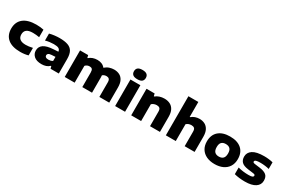

<svg xmlns="http://www.w3.org/2000/svg" viewBox="126 -2117 5093 3436"><g transform="rotate(30 2673.0 -399.0)"><path d="M383.5 10.5Q214.5 10.5 125.8 -63Q37 -136.5 37 -272.5Q37 -408.5 128.5 -483Q220 -557.5 395 -557.5Q480.5 -557.5 547.5 -542V-387Q512 -393 481.2 -396.2Q450.5 -399.5 416 -399.5Q326 -399.5 286 -367.2Q246 -335 246 -273Q246 -147.5 404.5 -147.5Q438 -147.5 469.8 -151.8Q501.5 -156 547.5 -166V-11Q516 -1.5 474 4.5Q432 10.5 383.5 10.5Z M824 10.5Q719.5 10.5 667 -36.2Q614.5 -83 614.5 -153Q614.5 -231.5 678 -276Q741.5 -320.5 880.5 -328.5L976 -334.5Q971 -377 939.8 -394.2Q908.5 -411.5 837.5 -411.5Q802 -411.5 755.5 -405.5Q709 -399.5 668 -387.5V-531.5Q717 -545 772.5 -551.2Q828 -557.5 873.5 -557.5Q980.5 -557.5 1047.8 -533.5Q1115 -509.5 1146.2 -452.8Q1177.5 -396 1177.5 -298V0H1007.5L994 -48H985Q955.5 -17.5 913.5 -3.5Q871.5 10.5 824 10.5ZM817.5 -169.5Q817.5 -147.5 835 -134.2Q852.5 -121 889.5 -121Q911 -121 934 -126.2Q957 -131.5 977 -144.5V-228.5L900 -223.5Q854 -220.5 835.8 -206.5Q817.5 -192.5 817.5 -169.5Z M1300 0V-548.5H1467.5L1480 -498H1489Q1519.5 -526.5 1562.8 -542Q1606 -557.5 1658 -557.5Q1707.5 -557.5 1748 -540.8Q1788.5 -524 1816 -488Q1859.5 -526 1907.5 -541.8Q1955.5 -557.5 2002.5 -557.5Q2066.5 -557.5 2115.5 -532.2Q2164.5 -507 2192 -452.5Q2219.5 -398 2219.5 -311V0H2015.5V-299.5Q2015.5 -349.5 1995.8 -368.2Q1976 -387 1944 -387Q1892 -387 1861.5 -357.5Q1864 -336.5 1864 -313.5V0H1663V-299.5Q1663 -349.5 1645.8 -368.2Q1628.5 -387 1595.5 -387Q1537.5 -387 1505 -347.5V0Z M2341.5 0V-548.5H2546.5V0ZM2444 -613.5Q2380.5 -613.5 2351 -638Q2321.5 -662.5 2321.5 -709.5Q2321.5 -756 2351 -780.5Q2380.5 -805 2444 -805Q2507.5 -805 2537 -780.5Q2566.5 -756 2566.5 -709.5Q2566.5 -662.5 2537 -638Q2507.5 -613.5 2444 -613.5Z M2673.5 0V-548.5H2841L2853.5 -498H2862.5Q2896 -526.5 2942.8 -542Q2989.5 -557.5 3042.5 -557.5Q3108 -557.5 3158.8 -532.2Q3209.5 -507 3238.5 -452.5Q3267.5 -398 3267.5 -310.5V0H3062.5V-299Q3062.5 -349 3042 -368Q3021.5 -387 2982.5 -387Q2953.5 -387 2925.5 -376.8Q2897.5 -366.5 2878.5 -347.5V0Z M3389.5 0V-808H3594.5V-499H3603.5Q3636.5 -528 3679 -542.8Q3721.5 -557.5 3768 -557.5Q3829 -557.5 3877.8 -532.2Q3926.5 -507 3955 -452.5Q3983.5 -398 3983.5 -311V0H3778.5V-299.5Q3778.5 -349.5 3757.8 -368.2Q3737 -387 3698.5 -387Q3634.5 -387 3594.5 -347.5V0Z M4399 10.5Q4302.5 10.5 4230.8 -23Q4159 -56.5 4119 -120.2Q4079 -184 4079 -274.5Q4079 -409.5 4163.2 -483.5Q4247.5 -557.5 4399 -557.5Q4551 -557.5 4635 -483.8Q4719 -410 4719 -274.5Q4719 -184.5 4679.2 -120.8Q4639.5 -57 4567.5 -23.2Q4495.5 10.5 4399 10.5ZM4399 -144Q4455.5 -144 4486 -175Q4516.5 -206 4516.5 -274Q4516.5 -342.5 4486 -372.5Q4455.5 -402.5 4399 -402.5Q4342.5 -402.5 4312.2 -372.5Q4282 -342.5 4282 -274.5Q4282 -206.5 4312.2 -175.2Q4342.5 -144 4399 -144Z M5025.5 10.5Q4966.5 10.5 4909.2 3.8Q4852 -3 4806 -15.5V-152.5Q4853.5 -139.5 4910 -132.2Q4966.5 -125 5022.5 -125Q5079.5 -125 5101 -135.2Q5122.5 -145.5 5122.5 -164Q5122.5 -177 5114.2 -184Q5106 -191 5080.5 -194.5L4967.5 -209.5Q4870.5 -222.5 4831.5 -263.8Q4792.5 -305 4792.5 -372.5Q4792.5 -456.5 4867.2 -507Q4942 -557.5 5104.5 -557.5Q5152 -557.5 5201 -551.5Q5250 -545.5 5284.5 -536V-399Q5249.5 -409 5201 -415.2Q5152.5 -421.5 5106 -421.5Q5055 -421.5 5029 -415.8Q5003 -410 4994.2 -400.8Q4985.5 -391.5 4985.5 -381Q4985.5 -370 4993.8 -362.8Q5002 -355.5 5027.5 -352L5140.5 -337Q5224 -326 5269.8 -290.2Q5315.5 -254.5 5315.5 -173Q5315.5 -87 5241 -38.2Q5166.5 10.5 5025.5 10.5Z"/></g></svg>

Font: Encode Sans Expanded Expanded ExtraBold
Style: Regular
Weight: 800
Width: 7
Designer: Multiple Designers
Foundry: Impallari Type
Version: Version 3.000; ttfautohint (v1.8.3) -l 8 -r 50 -G 200 -x 14 